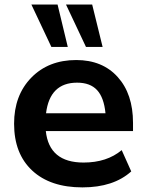

<svg xmlns="http://www.w3.org/2000/svg" viewBox="-20 -814 638 845"><path d="M342.8 10.7Q201.2 10.7 121.6 -63.5Q42 -137.7 42 -269.5Q42 -394.5 117.7 -472.2Q193.4 -549.8 315.4 -549.8Q430.7 -549.8 498 -475.1Q565.4 -400.4 565.4 -273.4V-237.3H181.6Q196.3 -98.6 347.7 -98.6Q450.2 -98.6 515.6 -153.3L557.6 -59.6Q479.5 10.7 342.8 10.7ZM118.2 -793.9H233.4L278.3 -607.4H206.1ZM182.6 -315.4H444.3Q437.5 -384.8 407.2 -417.5Q377 -450.2 319.3 -450.2Q199.2 -450.2 182.6 -315.4ZM270.5 -793.9H385.7L431.6 -607.4H358.4Z"/></svg>

Font: Min Sans Bold
Style: Regular
Weight: 700
Designer: Jinseong-Kim, NotoSansCJK, Nunito
Foundry: Jinseong-Kim
Version: Version 1.400;Glyphs 3.1.2 (3151)